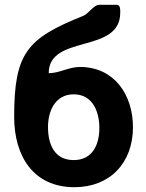

<svg xmlns="http://www.w3.org/2000/svg" viewBox="-20 -773 609 800"><path d="M39 -286C39 -124 118 7 290 7C438 7 534 -94 534 -243C534 -377 457 -494 313 -494C267 -494 227 -468 183 -468C183 -632 481 -547 481 -720C481 -727 483 -753 467 -753H393C371 -753 348 -715 327 -707C92 -613 39 -552 39 -286ZM180 -244C180 -310 210 -380 287 -380C366 -380 394 -308 394 -240C394 -168 364 -106 287 -106C207 -106 180 -171 180 -244Z"/></svg>

Font: Asimov Print
Style: C
Weight: 500
Designer: Google
Version: Version 2.000980: 2014